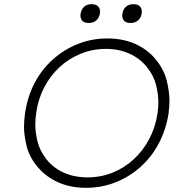

<svg xmlns="http://www.w3.org/2000/svg" viewBox="-20 -889 831 919"><path d="M392 10Q317 10 258 -16.5Q199 -43 159.5 -90.5Q120 -138 107.5 -189.5Q95 -241 95 -282Q95 -314 100 -347Q111 -425 145 -490.5Q179 -556 232.5 -604Q286 -652 352.5 -678.5Q419 -705 494 -705Q569 -705 628 -678.5Q687 -652 726 -604Q765 -556 778 -503.5Q791 -451 791 -407Q791 -378 787 -347Q775 -269 740.5 -203.5Q706 -138 653 -90.5Q600 -43 533.5 -16.5Q467 10 392 10ZM399 -40Q462 -40 518.5 -62.5Q575 -85 620 -126.5Q665 -168 694.5 -224Q724 -280 734 -347Q738 -374 738 -399Q738 -437 727 -482Q716 -527 683 -568Q650 -609 600 -632Q550 -655 487 -655Q424 -655 367 -632Q310 -609 265.5 -568Q221 -527 191.5 -470.5Q162 -414 153 -347Q149 -318 149 -292Q149 -256 159.5 -212Q170 -168 202.5 -126.5Q235 -85 285.5 -62.5Q336 -40 399 -40ZM605 -779Q583 -779 574 -789.5Q565 -800 565 -815Q565 -819 566 -824Q569 -844 582.5 -856.5Q596 -869 618 -869Q640 -869 649.5 -858.5Q659 -848 659 -833Q659 -829 658 -824Q655 -804 641 -791.5Q627 -779 605 -779ZM405 -779Q383 -779 374 -789.5Q365 -800 365 -815Q365 -819 366 -824Q369 -844 382.5 -856.5Q396 -869 418 -869Q440 -869 449.5 -858.5Q459 -848 459 -833Q459 -829 458 -824Q455 -804 441 -791.5Q427 -779 405 -779Z"/></svg>

Font: Lexend ExtLt
Style: Italic
Weight: 250
Italic angle: -8.13011°
Designer: Bonnie Shaver-Troup, Thomas Jockin
Foundry: Lexend
Version: Version 1.007